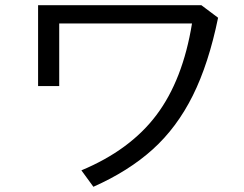

<svg xmlns="http://www.w3.org/2000/svg" viewBox="-20 -726 934 736"><path d="M716 -636H207V-396H126V-706H752L816 -658Q780 -482 719 -359.5Q658 -237 565.5 -153.5Q473 -70 338 -10L292 -73Q479 -151 580 -285.5Q681 -420 716 -636Z"/></svg>

Font: Kakao Big Sans
Style: Regular
Weight: 400
Designer: Park Young-rak; Lee Sang-min; Kim Jung-jin; Min Bon; Park Min-gyu;
Foundry: Kakao Corporation
Version: Version 2.003